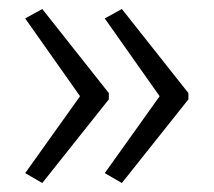

<svg xmlns="http://www.w3.org/2000/svg" viewBox="-20 -485 475 427"><path d="M399 -264 251 -78 213 -100 335 -271 213 -444 251 -465 399 -278ZM222 -264 74 -78 36 -100 158 -271 36 -444 74 -465 222 -278Z"/></svg>

Font: Noto Sans Devanagari UI Condensed Light
Style: Regular
Weight: 300
Width: 3
Designer: Jelle Bosma - Monotype Design Team
Foundry: Monotype Imaging Inc.
Version: Version 2.004; ttfautohint (v1.8.4.7-5d5b)